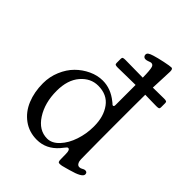

<svg xmlns="http://www.w3.org/2000/svg" viewBox="-208 -826 954 954"><g transform="rotate(45 268.5 -349.0)"><path d="M37.6 -208Q37.6 -253.9 55.2 -295.7Q72.8 -337.4 101.1 -365.7Q129.4 -394 165.8 -410.9Q202.1 -427.7 238.8 -427.7Q295.4 -427.7 344.7 -387.7Q348.1 -385.3 351.6 -382.3Q355 -379.4 356.2 -377.9Q357.4 -376.5 359.1 -375.7Q360.8 -375 362.3 -375Q369.1 -375 369.1 -385.7V-450.7V-527.3Q345.2 -527.3 303.7 -526.4Q262.2 -525.4 245.1 -525.4Q233.9 -525.4 229.5 -527.6Q225.1 -529.8 225.1 -537.6V-567.4Q225.1 -575.2 229.5 -577.4Q233.9 -579.6 245.1 -579.6Q262.2 -579.6 303.5 -578.9Q344.7 -578.1 368.7 -578.1Q368.2 -629.9 362.8 -647.5Q358.9 -660.2 346.2 -660.2Q342.3 -660.2 332 -656Q321.8 -651.9 313.5 -651.9Q306.2 -651.9 301.5 -656.7Q296.9 -661.6 296.9 -668.9Q296.9 -676.8 304.2 -682.1Q311.5 -687.5 329.6 -692.9Q351.6 -699.7 387.2 -707.3Q422.9 -714.8 434.1 -714.8Q443.8 -714.8 443.8 -695.3Q443.8 -683.1 441.9 -647Q439.9 -610.8 439 -578.6Q497.6 -579.6 517.1 -579.6Q528.3 -579.6 532.7 -577.4Q537.1 -575.2 537.1 -567.4V-537.6Q537.1 -529.8 532.7 -527.6Q528.3 -525.4 517.1 -525.4Q502.9 -525.4 474.6 -526.1Q446.3 -526.9 437.5 -526.9Q437 -503.9 437 -446.8V-301.8Q437 -245.6 437.3 -194.1Q437.5 -142.6 438 -111.6Q438.5 -80.6 438.5 -73.7Q438.5 -61 444.1 -50.8Q449.7 -40.5 460.4 -40.5Q469.2 -40.5 477.3 -45.7Q485.4 -50.8 492.2 -50.8Q506.8 -50.8 506.8 -36.1Q506.8 -15.1 436.5 3.9Q430.7 5.4 416.5 9.5Q402.3 13.7 394.3 15.4Q386.2 17.1 380.4 17.1Q372.6 17.1 369.9 12.9Q367.2 8.8 367.2 -4.4Q367.2 -10.3 366.9 -21Q366.7 -31.7 366.7 -38.6Q366.7 -69.3 354 -69.3Q350.6 -69.3 347.9 -66.9Q345.2 -64.5 338.6 -55.9Q332 -47.4 326.2 -40.5Q279.8 12.7 214.4 12.7Q160.2 12.7 119.4 -17.1Q78.6 -46.9 58.1 -96.7Q37.6 -146.5 37.6 -208ZM246.6 -27.8Q279.8 -27.8 308.6 -58.6Q337.4 -89.4 353 -136.5Q368.7 -183.6 368.7 -232.4V-237.3Q368.7 -304.7 336.2 -349.1Q303.7 -393.6 240.7 -393.6Q188 -393.6 150.1 -349.6Q112.3 -305.7 112.3 -229Q112.3 -145.5 150.1 -86.7Q188 -27.8 246.6 -27.8Z"/></g></svg>

Font: Cooper*
Style: Regular
Weight: 400
Designer: Owen Earl
Foundry: indestructible type*
Version: Version 0.001